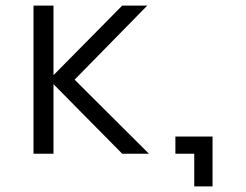

<svg xmlns="http://www.w3.org/2000/svg" viewBox="-20 -546 875 682"><path d="M414 0H509L245 -263L503 -526H414L170 -279V-526H99V0H170V-247ZM670 116H735V-61H603V0H670Z"/></svg>

Font: Chess Sans
Style: Regular
Weight: 400
Designer: Wolf Bōese
Foundry: Wolf Bōese
Version: Version 7.223;Glyphs 3.3 (3306)